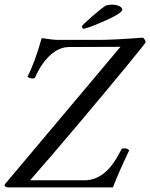

<svg xmlns="http://www.w3.org/2000/svg" viewBox="-31 -820 657 840"><path d="M272.5 -614.3Q227.5 -614.3 188.5 -578.4Q149.4 -542.5 122.1 -480.5Q119.6 -476.6 111.3 -476.6Q105.5 -476.6 97.9 -479.2Q90.3 -481.9 88.9 -484.4Q120.1 -542.5 151.4 -653.3Q200.7 -645.5 224.6 -645.5H401.4Q465.3 -645.5 593.8 -655.3Q597.2 -654.3 602.1 -646.7Q606.9 -639.2 605.5 -633.8Q604 -629.4 522.7 -530.3Q441.4 -431.2 317.6 -284.2Q193.8 -137.2 100.6 -31.2H338.9Q398.4 -31.2 446.3 -83Q455.1 -92.8 464.1 -105.5Q473.1 -118.2 477.5 -125.5Q481.9 -132.8 491 -149.4Q500 -166 501 -168Q502.4 -170.9 513.7 -170.9Q527.3 -170.9 534.2 -162.1Q488.3 -66.4 462.9 0H3.9Q-3.4 0 -8.3 -4.6Q-13.2 -9.3 -9.8 -13.7L496.1 -615.2ZM333 -694.3Q332 -694.3 329.6 -698.2Q327.1 -702.1 327.1 -704.1Q327.1 -709 369.4 -745.8Q411.6 -782.7 430.7 -794.9Q432.6 -796.4 442.1 -798.1Q451.7 -799.8 457 -799.8Q477.5 -799.8 490.7 -793.2Q503.9 -786.6 503.9 -778.3Q503.9 -762.2 426.5 -728.3Q349.1 -694.3 333 -694.3Z"/></svg>

Font: Crimson
Style: Italic
Weight: 400
Italic angle: -11°
Version: Version 0.8